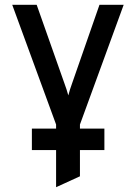

<svg xmlns="http://www.w3.org/2000/svg" viewBox="-20 -531 567 801"><path d="M214 250V-11.5L31 -511H133L249 -182.5Q253.5 -170.5 257.5 -158.2Q261.5 -146 265 -133Q268.5 -146 272.2 -158.2Q276 -170.5 280.5 -182.5L395 -511H496L313.5 -11.5V204.5ZM113 95V5.5H415.5V95Z"/></svg>

Font: Overpass Medium
Style: Regular
Weight: 500
Designer: Delve Withrington, Dave Bailey, Thomas Jockin
Foundry: Delve Fonts LLC
Version: Version 4.000